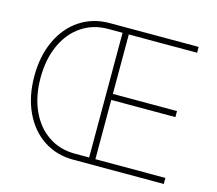

<svg xmlns="http://www.w3.org/2000/svg" viewBox="-101 -833 1083 960"><g transform="rotate(15 440.5 -353.5)"><path d="M57.6 -353.5Q57.6 -458 95 -538.1Q132.3 -618.2 199.5 -662.6Q266.6 -707 353.5 -707H813.5V-676.8H460V-369.1H792V-337.9H460V-31.2H822.3V0H353.5Q266.6 0 199.5 -44.4Q132.3 -88.9 95 -169.2Q57.6 -249.5 57.6 -353.5ZM353.5 -31.2H427.7V-676.8H353.5Q275.9 -676.8 216.1 -636.5Q156.2 -596.2 123 -522.9Q89.8 -449.7 89.8 -353.5Q89.8 -258.8 122.8 -185.5Q155.8 -112.3 215.6 -71.8Q275.4 -31.2 353.5 -31.2Z"/></g></svg>

Font: Pretendard Thin
Style: Regular
Weight: 100
Designer: Base glyphs from Inter by Rasmus Andersson; Hangeul glyphs from Noto Sans CJK(Source Han Sans) by Jang Soo-young and Kan
Foundry: Kil Hyung-jin
Version: Version 1.309